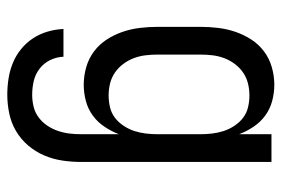

<svg xmlns="http://www.w3.org/2000/svg" viewBox="-146 -422 791 540"><g transform="rotate(90 250.0 -152.5)"><path d="M247 223Q224 223 201.5 219.5Q179 216 158 207.5Q137 199 119 184.5Q101 170 88.5 151Q76 132 69.5 110Q63 88 62 65H140Q141 85 149.5 102.5Q158 120 173.5 132Q189 144 208 148.5Q227 153 247 153Q264 153 280.5 149Q297 145 310.5 135Q324 125 333.5 111Q343 97 348.5 81Q354 65 356 48.5Q358 32 358 15V-91Q350 -70 337 -50.5Q324 -31 305.5 -17.5Q287 -4 264.5 2Q242 8 219 8Q194 8 169.5 1Q145 -6 125 -21Q105 -36 91.5 -57Q78 -78 70 -101.5Q62 -125 59 -150Q56 -175 56 -200V-320Q56 -345 59 -370Q62 -395 70 -418.5Q78 -442 91.5 -463Q105 -484 125 -499Q145 -514 169.5 -521Q194 -528 219 -528Q242 -528 264.5 -522Q287 -516 305.5 -502.5Q324 -489 337 -469.5Q350 -450 358 -429V-520H436V15Q436 42 432 68.5Q428 95 417.5 119.5Q407 144 389.5 164.5Q372 185 349 198.5Q326 212 299.5 217.5Q273 223 247 223ZM249 -62Q266 -62 282.5 -66Q299 -70 312 -80Q325 -90 334.5 -104.5Q344 -119 349 -134.5Q354 -150 356 -166.5Q358 -183 358 -200V-320Q358 -337 356 -353.5Q354 -370 349 -385.5Q344 -401 334.5 -415.5Q325 -430 312 -440Q299 -450 282.5 -454Q266 -458 249 -458Q232 -458 215.5 -454Q199 -450 185 -440.5Q171 -431 160.5 -417Q150 -403 144 -387Q138 -371 136 -354Q134 -337 134 -320V-200Q134 -183 136 -166Q138 -149 144 -133Q150 -117 160.5 -103Q171 -89 185 -79.5Q199 -70 215.5 -66Q232 -62 249 -62Z"/></g></svg>

Font: Iosevka Curly
Style: Regular
Weight: 400
Monospace: yes
Designer: Belleve Invis
Foundry: Belleve Invis
Version: Version 22.1.2; ttfautohint (v1.8.4)